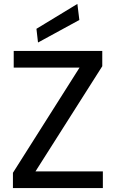

<svg xmlns="http://www.w3.org/2000/svg" viewBox="-20 -960 591 980"><path d="M46 0V-78L386 -615H50V-700H502V-622L161 -85H505V0ZM174 -743 166 -813 375 -940 385 -858Z"/></svg>

Font: DM Sans 16pt Medium
Style: Regular
Weight: 500
Version: Version 4.004;gftools[0.9.30]